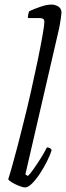

<svg xmlns="http://www.w3.org/2000/svg" viewBox="-20 -820 289 840"><path d="M90 0Q81 0 64 -6.5Q47 -13 33 -21.5Q19 -30 16 -36Q23 -57 34 -96.5Q45 -136 58 -185Q71 -234 83 -284Q100 -351 116 -422Q132 -493 145 -556Q158 -619 166 -664.5Q174 -710 174 -725Q174 -741 154 -741H102Q102 -758 108 -771Q134 -783 160 -791.5Q186 -800 205 -800Q221 -800 235 -791.5Q249 -783 249 -764Q249 -760 246 -738.5Q243 -717 238 -693L91 -57L102 -50Q111 -58 126.5 -80Q142 -102 158.5 -128Q175 -154 185 -175Q200 -175 206 -164Q200 -143 186 -115Q172 -87 155 -61Q138 -35 120.5 -17.5Q103 0 90 0Z"/></svg>

Font: Texturina 72pt 72pt ExtraLight
Style: Italic
Weight: 200
Italic angle: -11°
Designer: Guillermo Torres Carreño
Foundry: Omnibus-Type
Version: Version 1.002; ttfautohint (v1.8.3)